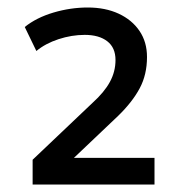

<svg xmlns="http://www.w3.org/2000/svg" viewBox="-20 -730 490 512"><path d="M67 -238V-304L227 -456Q258 -484 273 -511.5Q288 -539 288 -570Q288 -603 266 -620Q244 -637 206 -637Q171 -637 136 -625.5Q101 -614 77 -594L46 -658Q77 -683 122.5 -696.5Q168 -710 214 -710Q261 -710 296.5 -693.5Q332 -677 352 -647.5Q372 -618 372 -578Q372 -531 352.5 -494.5Q333 -458 295 -421L175 -307V-309H392V-238Z"/></svg>

Font: Nunito Sans 7pt SemiCondensed SemiBold
Style: Regular
Weight: 600
Width: 4
Designer: Vernon Adams
Foundry: Vernon Adams
Version: Version 3.101;gftools[0.9.27]